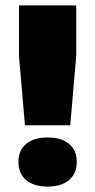

<svg xmlns="http://www.w3.org/2000/svg" viewBox="-20 -680 352 708"><path d="M261 -660V-473L239 -218H72L50 -473V-660ZM156 -173Q206 -173 234.5 -149.5Q263 -126 263 -83Q263 -40 234.5 -16Q206 8 156 8Q105 8 76.5 -16Q48 -40 48 -83Q48 -126 76.5 -149.5Q105 -173 156 -173Z"/></svg>

Font: Elaine Sans ExtraBold
Style: Regular
Weight: 800
Designer: Wei Huang
Foundry: Wei Huang
Version: Version 2.001;December 24, 2019;FontCreator 12.0.0.2547 64-b